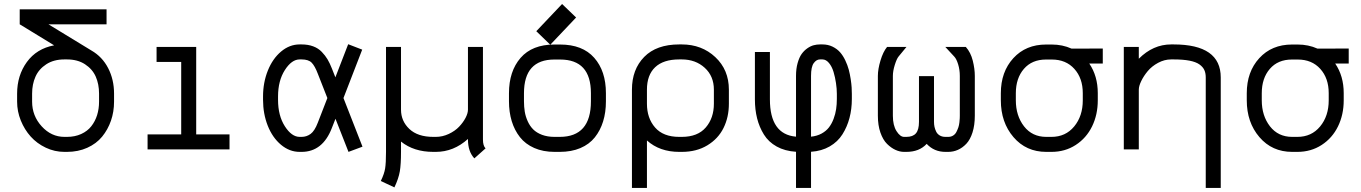

<svg xmlns="http://www.w3.org/2000/svg" viewBox="-20 -729 6641 937"><path d="M244.1 -507.8 76.2 -610.4V-683.6H500V-610.4H216.3L426.3 -482.4Q479 -452.1 507.8 -396.5Q536.6 -340.8 536.6 -272V-232.9Q536.6 -183.6 521.5 -139.9Q506.3 -96.2 478.3 -62Q450.2 -27.8 405.8 -7.8Q361.3 12.2 306.6 12.2H294.4Q246.6 12.2 203.4 -8.3Q160.2 -28.8 129.9 -62.5Q99.6 -96.2 81.5 -140.9Q63.5 -185.5 63.5 -232.9V-272Q63.5 -360.8 111.1 -426.3Q158.7 -491.7 244.1 -507.8ZM136.7 -272V-232.9Q136.7 -163.6 183.6 -112.3Q230.5 -61 294.4 -61H306.6Q345.7 -61 376.2 -75Q406.7 -88.9 425.5 -112.8Q444.3 -136.7 453.9 -167.2Q463.4 -197.8 463.4 -232.9V-272Q463.4 -318.4 447.3 -355Q431.2 -391.6 395 -415.3Q358.9 -439 306.6 -439H294.4Q242.2 -439 205.8 -415.3Q169.4 -391.6 153.1 -354.7Q136.7 -317.9 136.7 -272Z M744.1 -500H937.5V-73.2H1100.1V0H700.2V-73.2H864.3V-426.8H744.1Z M1577.6 -250.5 1531.2 -368.7Q1516.6 -407.2 1501 -423.1Q1485.4 -439 1451.7 -439H1442.4Q1403.3 -439 1370.1 -387Q1336.9 -335 1336.9 -258.3V-241.7Q1336.9 -164.6 1370.1 -112.8Q1403.3 -61 1442.4 -61H1451.7Q1476.1 -61 1495.8 -75.4Q1515.6 -89.8 1531.2 -130.9ZM1599.6 -104.5Q1554.7 12.2 1451.7 12.2H1442.4Q1392.6 12.2 1351.1 -22.7Q1309.6 -57.6 1286.6 -115.7Q1263.7 -173.8 1263.7 -241.7V-258.3Q1263.7 -326.2 1287.1 -384.5Q1310.5 -442.9 1351.8 -477.5Q1393.1 -512.2 1442.4 -512.2H1451.7Q1483.4 -512.2 1508.3 -502.9Q1533.2 -493.7 1550.3 -475.8Q1567.4 -458 1578.4 -439.5Q1589.4 -420.9 1599.6 -395L1616.7 -351.6L1679.2 -513.2L1747.6 -486.8L1656.2 -250.5L1749 -13.2L1680.7 12.2L1617.2 -149.4Z M2294.9 43.9Q2263.7 10.3 2263.7 -48.3V-50.8Q2193.8 12.2 2106.9 12.2H2094.7Q1999.5 12.2 1937 -38.1V12.2Q1937 72.8 1931.2 107.4Q1925.3 142.1 1904.8 185.5L1838.4 154.3Q1855.5 119.1 1859.6 92.5Q1863.8 65.9 1863.8 12.2V-500H1937V-193.8Q1937 -138.2 1977.8 -99.6Q2018.6 -61 2094.7 -61H2106.9Q2139.6 -61 2170.2 -75.4Q2200.7 -89.8 2220.5 -110.6Q2240.2 -131.3 2252 -153.8Q2263.7 -176.3 2263.7 -193.8V-500H2336.9V-48.3Q2336.9 -17.6 2349.6 -4.9Z M2937 -274.4V-234.4Q2937 -180.7 2923.3 -136.5Q2909.7 -92.3 2882.8 -58.6Q2856 -24.9 2812.3 -6.3Q2768.6 12.2 2711.4 12.2H2686.5Q2630.4 12.2 2587.2 -6.8Q2543.9 -25.9 2517.3 -59.8Q2490.7 -93.8 2477.3 -137.9Q2463.9 -182.1 2463.9 -234.9V-273.9Q2463.9 -381.3 2520.5 -446.5Q2577.1 -511.7 2685.5 -511.7H2713.4Q2822.8 -511.7 2879.9 -447Q2937 -382.3 2937 -274.4ZM2713.4 -438.5H2685.5Q2537.1 -438.5 2537.1 -273.9V-234.9Q2537.1 -207.5 2541 -183.8Q2544.9 -160.2 2555.4 -137Q2565.9 -113.8 2582.3 -97.4Q2598.6 -81.1 2625.2 -71Q2651.9 -61 2686.5 -61H2711.4Q2863.8 -61 2863.8 -234.4V-274.4Q2863.8 -438.5 2713.4 -438.5ZM2665.5 -510.7 2597.2 -576.7 2723.1 -709.5 2791.5 -643.6Z M3463.9 -223.1V-291.5Q3463.9 -357.4 3419.2 -398.2Q3374.5 -439 3307.1 -439H3294.9Q3217.3 -439 3177.2 -400.9Q3137.2 -362.8 3137.2 -291.5V-223.1Q3137.2 -152.3 3177 -106.7Q3216.8 -61 3294.9 -61H3307.1Q3384.8 -61 3424.3 -106.9Q3463.9 -152.8 3463.9 -223.1ZM3307.1 12.2H3294.9Q3199.2 12.2 3137.2 -43.5V188H3064V-291.5Q3064 -390.1 3123.8 -451.2Q3183.6 -512.2 3294.9 -512.2H3307.1Q3404.8 -512.2 3470.9 -450.2Q3537.1 -388.2 3537.1 -291.5V-223.1Q3537.1 -157.2 3511 -104.5Q3484.9 -51.8 3432.1 -19.8Q3379.4 12.2 3307.1 12.2Z M3981.4 -439Q3964.4 -439 3951.2 -420.9Q3938 -402.8 3938 -358.4V-62Q3966.8 -64.9 3989.3 -77.1Q4011.7 -89.4 4025.4 -107.2Q4039.1 -125 4048.1 -148.9Q4057.1 -172.9 4060.5 -196.3Q4064 -219.7 4064 -246.1V-271Q4064 -295.9 4059.8 -323.7Q4055.7 -351.6 4047.9 -377.9Q4040 -404.3 4025.6 -421.6Q4011.2 -439 3993.7 -439ZM3864.7 -358.4Q3864.7 -393.6 3872.6 -421.4Q3880.4 -449.2 3892.3 -465.8Q3904.3 -482.4 3920.2 -493.4Q3936 -504.4 3951.2 -508.3Q3966.3 -512.2 3981.4 -512.2H3993.7Q4020.5 -512.2 4042.7 -501.5Q4064.9 -490.7 4079.6 -474.1Q4094.2 -457.5 4105.2 -434.3Q4116.2 -411.1 4122.1 -389.2Q4127.9 -367.2 4131.6 -342.8Q4135.3 -318.4 4136.2 -302Q4137.2 -285.6 4137.2 -271V-246.1Q4137.2 -196.8 4125.7 -153.3Q4114.3 -109.9 4091.3 -73.5Q4068.4 -37.1 4029.1 -14.4Q3989.7 8.3 3938 11.7V188H3864.7V11.7Q3810.5 8.3 3770.5 -13.9Q3730.5 -36.1 3708 -72.5Q3685.5 -108.9 3674.8 -151.6Q3664.1 -194.3 3664.1 -244.1V-475.1H3737.3V-244.1Q3737.3 -73.2 3864.7 -62Z M4264.2 -358.4Q4264.2 -391.1 4276.9 -433.6Q4289.6 -476.1 4309.1 -500H4403.8L4365.2 -453.1Q4356 -441.9 4346.7 -412.1Q4337.4 -382.3 4337.4 -358.4V-164.1Q4337.4 -117.2 4355.2 -89.1Q4373 -61 4392.1 -61H4403.3Q4435.1 -61 4450 -78.4Q4464.8 -95.7 4464.8 -134.3V-357.4H4538.1V-134.3Q4538.1 -121.6 4540.5 -110.1Q4543 -98.6 4548.6 -86.9Q4554.2 -75.2 4565.9 -68.1Q4577.6 -61 4594.2 -61H4607.4Q4621.1 -61 4631.3 -67.4Q4641.6 -73.7 4647.5 -85.2Q4653.3 -96.7 4657 -107.4Q4660.6 -118.2 4662.1 -131.8Q4663.6 -145.5 4663.8 -151.6Q4664.1 -157.7 4664.1 -164.6V-358.4Q4664.1 -388.2 4656 -414.8Q4647.9 -441.4 4637.2 -452.6L4593.3 -500H4693.4Q4717.3 -473.1 4727.3 -433.1Q4737.3 -393.1 4737.3 -358.4V-164.6Q4737.3 -118.2 4726.1 -82.8Q4714.8 -47.4 4695.8 -27.3Q4676.8 -7.3 4654.5 2.4Q4632.3 12.2 4607.4 12.2H4594.2Q4538.6 12.2 4502.4 -26.9Q4466.3 12.2 4403.3 12.2H4392.1Q4371.1 12.2 4349.9 2.4Q4328.6 -7.3 4308.8 -26.9Q4289.1 -46.4 4276.6 -82Q4264.2 -117.7 4264.2 -164.1Z M5337.4 -274.4V-239.3Q5337.4 -169.4 5309.6 -112.3Q5281.7 -55.2 5229.7 -21.5Q5177.7 12.2 5111.3 12.2H5085.9Q4987.8 12.2 4926 -59.8Q4864.3 -131.8 4864.3 -239.7V-273.9Q4864.3 -378.4 4925.3 -445.1Q4986.3 -511.7 5085 -511.7H5112.8Q5165 -511.7 5209.5 -491.7L5361.8 -492.2V-418.9H5295.9Q5337.4 -357.9 5337.4 -274.4ZM5112.8 -438.5H5085Q5016.1 -438.5 4976.8 -392.8Q4937.5 -347.2 4937.5 -273.9V-239.7Q4937.5 -164.1 4977.5 -112.5Q5017.6 -61 5085.9 -61H5111.3Q5180.2 -61 5222.2 -111.8Q5264.2 -162.6 5264.2 -239.3V-274.4Q5264.2 -347.2 5223.1 -392.8Q5182.1 -438.5 5112.8 -438.5Z M5537.6 0H5464.4V-500H5537.6V-442.4Q5607.4 -512.2 5695.3 -512.2H5707.5Q5937.5 -512.2 5937.5 -351.1V188H5864.3V-351.1Q5864.3 -372.1 5857.4 -387.2Q5850.6 -402.3 5833.5 -414.6Q5816.4 -426.8 5785.2 -432.9Q5753.9 -439 5707.5 -439H5695.3Q5662.6 -439 5631.8 -422.4Q5601.1 -405.8 5581.3 -382.1Q5561.5 -358.4 5549.6 -333.7Q5537.6 -309.1 5537.6 -291.5Z M6537.6 -274.4V-239.3Q6537.6 -169.4 6509.8 -112.3Q6481.9 -55.2 6429.9 -21.5Q6377.9 12.2 6311.5 12.2H6286.1Q6188 12.2 6126.2 -59.8Q6064.5 -131.8 6064.5 -239.7V-273.9Q6064.5 -378.4 6125.5 -445.1Q6186.5 -511.7 6285.2 -511.7H6313Q6365.2 -511.7 6409.7 -491.7L6562 -492.2V-418.9H6496.1Q6537.6 -357.9 6537.6 -274.4ZM6313 -438.5H6285.2Q6216.3 -438.5 6177 -392.8Q6137.7 -347.2 6137.7 -273.9V-239.7Q6137.7 -164.1 6177.7 -112.5Q6217.8 -61 6286.1 -61H6311.5Q6380.4 -61 6422.4 -111.8Q6464.4 -162.6 6464.4 -239.3V-274.4Q6464.4 -347.2 6423.3 -392.8Q6382.3 -438.5 6313 -438.5Z"/></svg>

Font: Anka/Coder
Style: Regular
Weight: 400
Monospace: yes
Version: Version 001.100